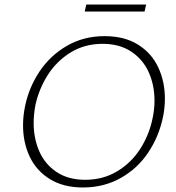

<svg xmlns="http://www.w3.org/2000/svg" viewBox="-20 -824 779 850"><path d="M82 -269Q82 -311 91 -354Q108 -437 155 -507.5Q202 -578 276 -621Q350 -664 443 -664Q531 -664 591 -626.5Q651 -589 680.5 -526Q710 -463 710 -387Q710 -345 701 -303Q683 -219 636 -148.5Q589 -78 514.5 -36Q440 6 347 6Q261 6 201 -31Q141 -68 111.5 -130.5Q82 -193 82 -269ZM655 -298Q664 -339 664 -378Q664 -447 638.5 -504Q613 -561 561 -595.5Q509 -630 434 -630Q356 -630 294 -592.5Q232 -555 192.5 -493.5Q153 -432 137 -360Q129 -317 129 -280Q129 -211 154 -154Q179 -97 230.5 -62.5Q282 -28 357 -28Q436 -28 498.5 -65.5Q561 -103 600.5 -164.5Q640 -226 655 -298ZM362 -804H627L620 -773H355Z"/></svg>

Font: Ysabeau Light
Style: Italic
Weight: 300
Italic angle: -12°
Designer: Christian Thalmann (Catharsis Fonts)
Version: Version 0.003